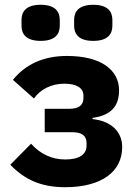

<svg xmlns="http://www.w3.org/2000/svg" viewBox="-20 -771 571 803"><path d="M150 -600C210 -600 230 -628 230 -663V-688C230 -723 210 -751 150 -751C90 -751 70 -723 70 -688V-663C70 -628 90 -600 150 -600ZM370 -600C430 -600 450 -628 450 -663V-688C450 -723 430 -751 370 -751C310 -751 290 -723 290 -688V-663C290 -628 310 -600 370 -600ZM252 12C402 12 491 -51 491 -156C491 -222 443 -265 367 -273V-278C443 -288 478 -326 478 -393C478 -477 405 -537 260 -537C160 -537 86 -501 34 -437L122 -359C148 -397 195 -421 249 -421C302 -421 329 -402 329 -371V-361C329 -330 308 -316 270 -316H167V-218H283C321 -218 342 -204 342 -173V-162C342 -126 313 -104 253 -104C197 -104 148 -127 110 -170L23 -82C81 -22 149 12 252 12Z"/></svg>

Font: LVC Sans
Style: Bold
Weight: 700
Designer: Mike Abbink, Paul van der Laan, Pieter van Rosmalen
Foundry: Bold Monday
Version: Version 3.0